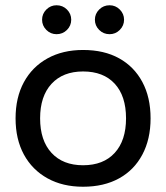

<svg xmlns="http://www.w3.org/2000/svg" viewBox="-20 -700 632 730"><path d="M295.8 10Q218.3 10 160.4 -22.1Q102.5 -54.2 70.8 -112.5Q39.2 -170.8 39.2 -250Q39.2 -329.2 70.8 -387.5Q102.5 -445.8 160.4 -477.9Q218.3 -510 295.8 -510Q375.8 -510 432.9 -478.3Q490 -446.7 521.2 -388.3Q552.5 -330 552.5 -250Q552.5 -170.8 521.2 -112.1Q490 -53.3 432.5 -21.7Q375 10 295.8 10ZM295.8 -71.7Q373.3 -71.7 416.2 -118.8Q459.2 -165.8 459.2 -250Q459.2 -335 416.2 -381.7Q373.3 -428.3 295.8 -428.3Q219.2 -428.3 175.8 -381.2Q132.5 -334.2 132.5 -250Q132.5 -165.8 175.8 -118.8Q219.2 -71.7 295.8 -71.7ZM396.7 -570Q373.3 -570 357.1 -586.2Q340.8 -602.5 340.8 -625Q340.8 -647.5 357.1 -663.8Q373.3 -680 396.7 -680Q419.2 -680 435.4 -663.8Q451.7 -647.5 451.7 -625Q451.7 -602.5 435.4 -586.2Q419.2 -570 396.7 -570ZM195 -570Q172.5 -570 156.2 -586.2Q140 -602.5 140 -625Q140 -647.5 156.2 -663.8Q172.5 -680 195 -680Q218.3 -680 234.6 -663.8Q250.8 -647.5 250.8 -625Q250.8 -602.5 234.6 -586.2Q218.3 -570 195 -570Z"/></svg>

Font: Funnel Display Light
Style: Regular
Weight: 400
Version: Version 1.000